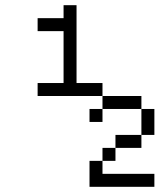

<svg xmlns="http://www.w3.org/2000/svg" viewBox="-20 -720 640 740"><path d="M125 -350H375V-400H275V-700H225V-650H125V-600H225V-400H125ZM325 0H575V-50H375V-100H325ZM325 -250H375V-300H325ZM375 -100H425V-150H375ZM375 -300H525V-350H375ZM425 -150H525V-200H425ZM525 -200H575V-300H525Z"/></svg>

Font: LS-VG5000 Light Shifted
Style: Regular
Weight: 400
Designer: Justin Bihan, 2021
Foundry: Justin Bihan, 2021
Version: Version 1.000;Glyphs 3.1.2 (3151)